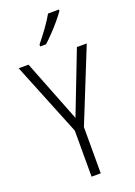

<svg xmlns="http://www.w3.org/2000/svg" viewBox="-175 -1014 759 1081"><g transform="rotate(-20 204.0 -473.5)"><path d="M205 -342 349 -714H408L232 -277V0H177V-276L0 -714H59ZM326 -939Q311 -917 287.5 -889Q264 -861 238 -834Q212 -807 191 -788H156V-799Q186 -836 213.5 -874Q241 -912 261 -947H326Z"/></g></svg>

Font: Noto Sans Gurmukhi UI Condensed Light
Style: Regular
Weight: 300
Width: 3
Designer: Jelle Bosma - Monotype Design Team
Foundry: Monotype Imaging Inc.
Version: Version 2.004; ttfautohint (v1.8.4.7-5d5b)